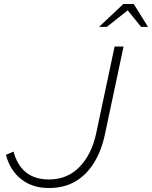

<svg xmlns="http://www.w3.org/2000/svg" viewBox="-20 -934 764 965"><path d="M225 11Q143 11 86.5 -33.5Q30 -78 10 -156L48 -172Q86 -32 226 -32Q319 -32 380 -95.5Q441 -159 463 -262L556 -700H601L508 -262Q491 -179 453.5 -117.5Q416 -56 359.5 -22.5Q303 11 225 11ZM478 -799 600 -914H652L724 -799H689L622 -882L517 -799Z"/></svg>

Font: Red Hat Display
Style: Italic
Weight: 300
Italic angle: -12°
Designer: Pentagram, MCKL
Foundry: Pentagram, MCKL
Version: Version 1.023